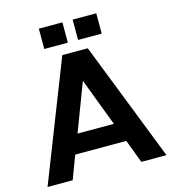

<svg xmlns="http://www.w3.org/2000/svg" viewBox="-126 -987 988 1091"><g transform="rotate(-15 368.0 -441.0)"><path d="M18.1 0 293 -702.1H442.9L717.8 0H569.8L518.1 -137.2H217.8L166 0ZM261.2 -249H475.1L368.2 -530.8ZM341.8 -762.2H203.1V-881.8H341.8ZM541 -762.2H401.9V-881.8H541Z"/></g></svg>

Font: LT Superior
Style: Bold
Weight: 400
Designer: Daniel Lyons
Foundry: LyonsType
Version: Version 1.000